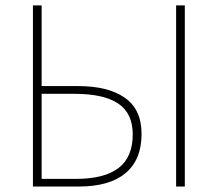

<svg xmlns="http://www.w3.org/2000/svg" viewBox="-20 -680 794 700"><path d="M100.1 0V-660.2H131.8V-366.2H264.2Q374.5 -366.2 435.3 -323.5Q496.1 -280.8 496.1 -191.9Q496.1 -97.7 437.7 -48.8Q379.4 0 268.1 0ZM131.8 -27.8H255.9Q360.4 -27.8 412.1 -67.4Q463.9 -106.9 463.9 -189.9Q463.9 -266.6 411.4 -302.2Q358.9 -337.9 252 -337.9H131.8ZM622.1 0V-660.2H653.8V0Z"/></svg>

Font: Source Sans 3 ExtraLight
Style: Regular
Weight: 200
Designer: Paul D. Hunt
Foundry: Adobe
Version: Version 3.052;hotconv 1.1.0;makeotfexe 2.6.0